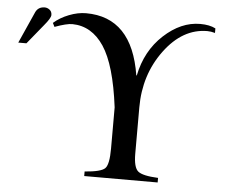

<svg xmlns="http://www.w3.org/2000/svg" viewBox="-50 -740 940 797"><g transform="rotate(5 420.0 -341.5)"><path d="M818 -658V-639Q801 -644 786 -644Q683 -644 607.5 -542Q532 -440 532 -304V-111Q532 -54 551 -38Q570 -22 635 -19V0H329V-19Q397 -24 413.5 -40.5Q430 -57 430 -123V-295Q408 -470 357 -546.5Q306 -623 225 -624Q201 -624 152 -606L144 -622Q170 -645 207 -659.5Q244 -674 278 -674Q470 -674 508 -435H510Q531 -539 602.5 -605Q674 -671 754 -671Q793 -671 818 -658ZM8 -528 67 -660Q78 -683 105 -683Q116 -683 125.5 -675.5Q135 -668 135 -654Q135 -641 108 -609L42 -528Z"/></g></svg>

Font: STIX MathJax Alphabets
Style: Regular
Weight: 400
Designer: MicroPress Inc., with final additions and corrections provided by Coen Hoffman, Elsevier (retired)
Version: Version 1.1.1